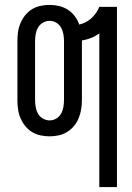

<svg xmlns="http://www.w3.org/2000/svg" viewBox="-20 -548 540 783"><path d="M385 215V-412Q369 -400 351 -393Q333 -386 314 -383V-140Q314 -121 311 -102.5Q308 -84 301 -66.5Q294 -49 282 -34.5Q270 -20 254 -10Q238 0 219.5 4Q201 8 182 8Q164 8 145 4Q126 0 110 -10Q94 -20 82.5 -34.5Q71 -49 63.5 -66.5Q56 -84 53.5 -102.5Q51 -121 51 -140V-380Q51 -399 53.5 -417.5Q56 -436 63.5 -453.5Q71 -471 82.5 -485.5Q94 -500 110 -510Q126 -520 145 -524Q164 -528 182 -528Q202 -528 221 -523.5Q240 -519 256.5 -508.5Q273 -498 285 -482Q297 -466 303 -448Q317 -451 329.5 -457.5Q342 -464 352.5 -473.5Q363 -483 371.5 -495Q380 -507 385 -520H457V215ZM182 -57Q197 -57 209.5 -64.5Q222 -72 229 -84.5Q236 -97 238.5 -111.5Q241 -126 241 -140V-380Q241 -394 238.5 -408.5Q236 -423 229 -435.5Q222 -448 209.5 -455.5Q197 -463 182 -463Q168 -463 155 -455.5Q142 -448 135 -435.5Q128 -423 125.5 -408.5Q123 -394 123 -380V-140Q123 -126 125.5 -111.5Q128 -97 135 -84.5Q142 -72 155 -64.5Q168 -57 182 -57Z"/></svg>

Font: HulyMono
Style: Regular
Weight: 400
Monospace: yes
Designer: Belleve Invis
Foundry: Belleve Invis
Version: Version 33.2.5; ttfautohint (v1.8.4)